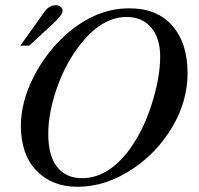

<svg xmlns="http://www.w3.org/2000/svg" viewBox="-20 -698 762 736"><path d="M58 -523 152 -655Q169 -678 195 -678Q204 -678 212 -672Q220 -666 220 -656Q220 -641 180 -604L92 -523ZM699 -418Q699 -311 641.5 -213Q584 -115 492 -53Q387 18 278 18Q179 18 119.5 -44Q60 -106 60 -216Q60 -307 109 -403.5Q158 -500 237 -569Q349 -666 474 -666Q581 -667 640 -600Q699 -533 699 -418ZM594 -481Q594 -552 559.5 -592.5Q525 -633 465 -633Q366 -633 279 -516Q226 -444 195.5 -353Q165 -262 165 -184Q165 -102 198.5 -58.5Q232 -15 295 -15Q387 -15 465 -110Q524 -184 559 -291Q594 -398 594 -481Z"/></svg>

Font: STIX MathJax Alphabets
Style: Italic
Weight: 400
Italic angle: -16.33°
Designer: MicroPress Inc., with final additions and corrections provided by Coen Hoffman, Elsevier (retired)
Version: Version 1.1.1